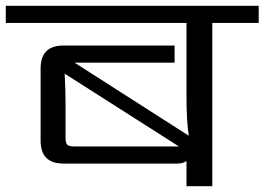

<svg xmlns="http://www.w3.org/2000/svg" viewBox="-40 -642 912 662"><path d="M217 -137H577L183 -388Q186 -327 186 -286V-168Q186 -149 192 -143Q198 -137 217 -137ZM852 -622V-563H692V0H603V-87Q592 -78 571 -78H179Q100 -78 100 -157V-406Q100 -485 179 -485H562V-426H217L611 -174Q603 -223 603 -312V-563H-20V-622Z"/></svg>

Font: Sarpanch
Style: Regular
Weight: 400
Designer: Manushi Parikh (Devanagari and Latin), Jyotish Sonowal (Devanagari)
Foundry: Indian Type Foundry
Version: Version 2.004;PS 1.0;hotconv 1.0.78;makeotf.lib2.5.61930; tt